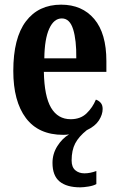

<svg xmlns="http://www.w3.org/2000/svg" viewBox="-20 -568 509 823"><path d="M324 235Q266 235 235.5 210Q205 185 205 130Q205 91 226 58Q247 25 276 8Q270 9 264 9.5Q258 10 251 10Q145 10 91 -62Q37 -134 37 -264Q37 -405 91 -476.5Q145 -548 242 -548Q332 -548 384 -486.5Q436 -425 436 -306V-260H168Q170 -155 199 -106Q228 -57 283 -57Q325 -57 351 -82Q377 -107 391 -141Q403 -137 411.5 -127.5Q420 -118 420 -101Q420 -77 404 -52Q388 -27 352 -10Q318 17 302.5 46.5Q287 76 287 120Q287 148 302.5 161.5Q318 175 342 175Q366 175 393 165V221Q381 228 359.5 231.5Q338 235 324 235ZM307 -318Q308 -396 293.5 -442.5Q279 -489 245 -489Q211 -489 191 -445Q171 -401 170 -318Z"/></svg>

Font: Noto Serif Tamil ExtraCondensed
Style: Bold
Weight: 700
Width: 2
Designer: Indian Type Foundry, Tom Grace, and the Monotype Design Team
Foundry: Monotype Imaging Inc.
Version: Version 2.004; ttfautohint (v1.8.4.7-5d5b)